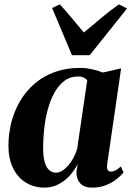

<svg xmlns="http://www.w3.org/2000/svg" viewBox="-20 -844 599 875"><path d="M468.5 -96Q466 -76.5 471 -69.2Q476 -62 485.5 -62Q495.5 -62 506.2 -67.2Q517 -72.5 530.5 -85.5L543 -58.5Q532.5 -44.5 512.2 -28.2Q492 -12 463.8 -0.5Q435.5 11 400 11Q361.5 11 344.2 -10.2Q327 -31.5 328.5 -62L334 -96.5Q322 -71.5 300.5 -46.8Q279 -22 249.2 -5.5Q219.5 11 183 11Q135.5 11 98.2 -11.8Q61 -34.5 39.8 -77.2Q18.5 -120 18.5 -179.5Q18.5 -235 32 -287.2Q45.5 -339.5 72 -384.2Q98.5 -429 137.8 -462.8Q177 -496.5 228.8 -515.5Q280.5 -534.5 343.5 -534.5Q373.5 -534.5 400.5 -528.2Q427.5 -522 449 -513.5L532 -532.5ZM377.5 -478Q372.5 -484.5 362.2 -490Q352 -495.5 336.5 -495.5Q299.5 -495.5 272.8 -475Q246 -454.5 227.2 -420Q208.5 -385.5 197.2 -343Q186 -300.5 181.2 -255.8Q176.5 -211 176.5 -170.5Q176.5 -128.5 184.2 -103.5Q192 -78.5 205.2 -67.8Q218.5 -57 235 -57Q249 -57 263 -65.5Q277 -74 290 -88.8Q303 -103.5 313.8 -123Q324.5 -142.5 331.5 -164.5ZM308 -592.5 217.5 -807.5 252.5 -824Q279.5 -795.5 307 -761.8Q334.5 -728 362 -696Q402.5 -728.5 441.2 -761.8Q480 -795 522 -824L559 -805.5L389 -592.5Z"/></svg>

Font: Merriweather 96pt ExtraBold
Style: Italic
Weight: 800
Italic angle: -7.8°
Version: Version 2.101